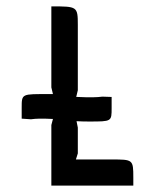

<svg xmlns="http://www.w3.org/2000/svg" viewBox="-20 -581 446 602"><path d="M260 -200C330 -200 330 -200 330 -242V-277L301 -278C293 -277 282 -276 271 -276C256 -276 240 -276 224 -277H219L224 -298V-503C224 -561 222 -561 141 -561V-307L146 -286C140 -286 137 -286 134 -286C48 -286 48 -288 48 -243V-209L77 -207C84 -208 95 -209 104 -209C116 -209 129 -209 146 -208L141 -189V1H398V-24C398 -81 397 -81 329 -81H218L224 -100V-181L220 -201C236 -200 249 -200 260 -200Z"/></svg>

Font: Economica
Style: Bold
Weight: 700
Designer: Vicente Lamonaca
Foundry: Vicente Lamonaca
Version: Version 1.100